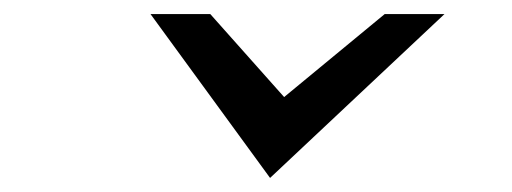

<svg xmlns="http://www.w3.org/2000/svg" viewBox="-20 -305 728 273"><path d="M364 -52 612 -285H527L384 -167L279 -285H194Z"/></svg>

Font: Charger Monospace
Style: Regular
Weight: 400
Designer: Jasper
Foundry: Cannot Into Space Fonts
Version: Version 0.980